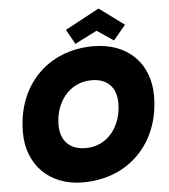

<svg xmlns="http://www.w3.org/2000/svg" viewBox="-60 -969 908 1030"><g transform="rotate(-5 393.5 -454.0)"><path d="M765 -423C765 -598 648 -716 463 -716C217 -716 47 -541 47 -288C47 -113 165 7 346 7C595 7 765 -172 765 -423ZM241 -311C241 -431 316 -535 438 -535C524 -535 571 -484 571 -400C571 -281 498 -175 376 -175C288 -175 241 -228 241 -311ZM509 -915 325 -816 369 -737 488 -797 577 -737 643 -816Z"/></g></svg>

Font: SVN-Poppins ExtraBold
Style: Italic
Weight: 800
Italic angle: -10°
Designer: Ninad Kale (Devanagari), Jonny Pinhorn (Latin)
Foundry: Indian Type Foundry
Version: Version 3.002 2017